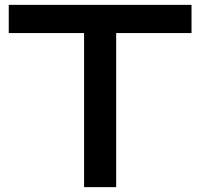

<svg xmlns="http://www.w3.org/2000/svg" viewBox="-20 -770 824 790"><path d="M326 -689H458V0H326ZM16 -750H768V-634H16Z"/></svg>

Font: Unbounded
Style: Regular
Weight: 400
Designer: Luke Prowse, Jean-Baptiste Morizot, Fátima Lázaro, Florian Runge
Foundry: NaN
Version: Version 1.701;gftools[0.9.28.dev5+ged2979d]